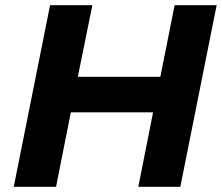

<svg xmlns="http://www.w3.org/2000/svg" viewBox="-20 -720 857 740"><path d="M653 -700H815L675 0H513L570 -287H253L196 0H33L173 -700H336L280 -424H598Z"/></svg>

Font: Montserrat
Style: Bold Italic
Weight: 700
Italic angle: -11.3°
Designer: Julieta Ulanovsky
Foundry: Julieta Ulanovsky
Version: Version 9.000; ttfautohint (v1.8.4.7-5d5b)